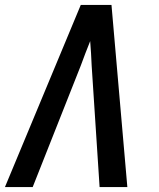

<svg xmlns="http://www.w3.org/2000/svg" viewBox="-23 -755 643 775"><path d="M-3 0 201 -490 303 -735H427L491 0H379L347 -490Q346 -515 344.5 -539.5Q343 -564 341 -589Q331 -564 321.5 -539.5Q312 -515 303 -490L109 0Z"/></svg>

Font: Iosevka SmBd Ex Obl
Style: Regular
Weight: 600
Width: 7
Italic angle: -9°
Monospace: yes
Designer: Belleve Invis
Foundry: Belleve Invis
Version: Version 32.5.0; ttfautohint (v1.8.4)